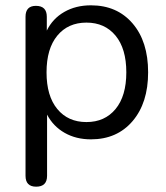

<svg xmlns="http://www.w3.org/2000/svg" viewBox="-20 -515 623 722"><path d="M116 187Q76 187 76 146V-452Q76 -493 115 -493Q156 -493 156 -452V-400Q178 -445 221.5 -470Q265 -495 322 -495Q420 -495 478.5 -427Q537 -359 537 -243Q537 -128 478.5 -59.5Q420 9 322 9Q266 9 223 -15.5Q180 -40 157 -84V146Q157 187 116 187ZM195.5 -105Q236 -56 305 -56Q374 -56 414.5 -105Q455 -154 455 -243Q455 -332 414.5 -381Q374 -430 305 -430Q236 -430 195.5 -381Q155 -332 155 -243Q155 -154 195.5 -105Z"/></svg>

Font: Nunito
Style: Regular
Weight: 400
Designer: Vernon Adams
Foundry: Vernon Adams
Version: Version 3.602